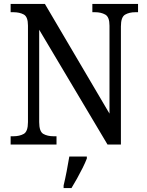

<svg xmlns="http://www.w3.org/2000/svg" viewBox="-20 -734 746 975"><path d="M34 0V-42H47Q79 -42 100.5 -54Q122 -66 122 -114V-604Q122 -649 100.5 -660.5Q79 -672 48 -672H34V-714H208L536 -157V-604Q536 -648 514.5 -660Q493 -672 463 -672H449V-714H681V-672H668Q636 -672 615 -659.5Q594 -647 594 -600V0H526L179 -583V-114Q179 -66 200 -54Q221 -42 253 -42H267V0ZM303 208Q311 175 318.5 136Q326 97 332 61H421V71Q413 92 399.5 119Q386 146 371 173Q356 200 343 221H303Z"/></svg>

Font: Noto Serif Lao SemCond
Style: Regular
Weight: 400
Width: 4
Designer: Monotype Design Team
Foundry: Monotype Imaging Inc.
Version: Version 2.004; ttfautohint (v1.8.4.7-5d5b)